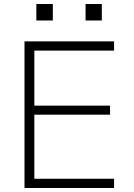

<svg xmlns="http://www.w3.org/2000/svg" viewBox="-20 -936 666 956"><path d="M102 0V-730H548V-684H151V-410H528V-365H151V-46H548V0ZM406 -834V-916H487V-834ZM161 -834V-916H243V-834Z"/></svg>

Font: M PLUS 1 Thin Light
Style: Regular
Weight: 300
Version: Version 1.001